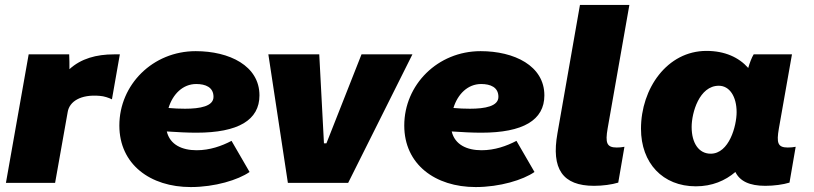

<svg xmlns="http://www.w3.org/2000/svg" viewBox="-20 -740 3293 777"><path d="M4 0H203L254 -287C261 -329 306 -359 384 -352C401 -351 421 -344 433 -338L465 -520H441C370 -520 308 -503 261 -460C261 -480 261 -502 260 -520H96Z M752 17C850 17 944 -12 990 -44L917 -170C877 -149 829 -132 776 -132C717 -132 668 -154 655 -208C699 -205 739 -203 775 -203C944 -203 1030 -254 1030 -354C1030 -474 908 -533 772 -533C598 -533 463 -397 463 -232C463 -75 588 17 752 17ZM662 -303C679 -359 720 -400 774 -400C812 -400 844 -387 844 -348C844 -310 790 -300 729 -300C707 -300 684 -301 662 -303Z M1145 0H1389L1649 -520H1443L1301 -160H1291L1272 -520H1066Z M1905 17C2003 17 2097 -12 2143 -44L2070 -170C2030 -149 1982 -132 1929 -132C1870 -132 1821 -154 1808 -208C1852 -205 1892 -203 1928 -203C2097 -203 2183 -254 2183 -354C2183 -474 2061 -533 1925 -533C1751 -533 1616 -397 1616 -232C1616 -75 1741 17 1905 17ZM1815 -303C1832 -359 1873 -400 1927 -400C1965 -400 1997 -387 1997 -348C1997 -310 1943 -300 1882 -300C1860 -300 1837 -301 1815 -303Z M2384 12C2419 12 2456 7 2482 -1L2507 -146C2497 -144 2487 -143 2476 -143C2435 -143 2429 -162 2439 -220L2527 -720H2327L2236 -201C2210 -56 2257 12 2384 12Z M3077 12C3112 12 3149 7 3175 -1L3200 -146C3190 -144 3180 -143 3168 -143C3127 -143 3122 -162 3132 -220L3185 -520H3030C3022 -507 3014 -486 3008 -465C2970 -508 2913 -534 2839 -534C2680 -534 2574 -382 2574 -219C2574 -80 2662 14 2796 14C2862 14 2915 -9 2956 -44C2974 -7 3013 12 3077 12ZM2889 -393C2932 -393 2961 -350 2961 -286C2961 -231 2931 -118 2856 -118C2808 -118 2779 -161 2779 -226C2779 -284 2810 -393 2889 -393Z"/></svg>

Font: Fixel Display Black
Style: Italic
Weight: 900
Italic angle: -10°
Designer: AlfaBravo + MacPaw
Foundry: Kyrylo Tkachov, Marchela Mozhyna, Serhii Makarenko, Maria Weinstein, Zakhar Kryvoshyya
Version: Version 1.210;Glyphs 3.2 (3217)